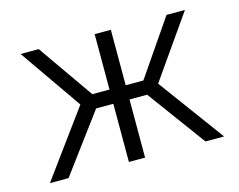

<svg xmlns="http://www.w3.org/2000/svg" viewBox="-79 -638 943 756"><g transform="rotate(-15 393.0 -260.5)"><path d="M38 0 234 -268 58 -521H132L290 -295H360V-521H426V-295H498L653 -521H728L551 -268L748 0H672L498 -237H426V0H360V-237H290L114 0Z"/></g></svg>

Font: Rising Sun Light
Style: Regular
Weight: 300
Designer: Matt McInerney, Pablo Impallari, Rodrigo Fuenzalida (Raleway font), Stephen Hutchings (Greek), Cristiano Sobral (main ch
Foundry: The Rising Sun Project Authors
Version: Version 4.327; ttfautohint (v1.8.4.7-5d5b-dirty)